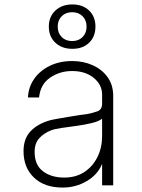

<svg xmlns="http://www.w3.org/2000/svg" viewBox="-20 -835 640 865"><path d="M262 10Q180 10 133 -35Q86 -80 86 -154Q86 -210 117.5 -243.5Q149 -277 205 -293Q216 -296 239 -300Q262 -304 288.5 -308.5Q315 -313 338 -316.5Q361 -320 372 -321Q398 -326 419 -333.5Q440 -341 440 -369V-409Q440 -453 402.5 -484Q365 -515 305 -515Q249 -515 205.5 -485Q162 -455 156 -396H106Q108 -442 133.5 -479Q159 -516 203.5 -538Q248 -560 305 -560Q356 -560 398 -541Q440 -522 465 -487Q490 -452 490 -403V0H440V-97Q421 -49 371.5 -19.5Q322 10 262 10ZM269 -35Q322 -35 360 -60Q398 -85 419 -127.5Q440 -170 440 -222V-300Q424 -288 393 -280.5Q362 -273 325.5 -268Q289 -263 257 -258.5Q225 -254 208 -247Q178 -235 157 -212.5Q136 -190 136 -150Q136 -92 173.5 -63.5Q211 -35 269 -35ZM306 -615Q259 -615 229.5 -642.5Q200 -670 200 -715Q200 -760 229.5 -787.5Q259 -815 306 -815Q353 -815 381.5 -787.5Q410 -760 410 -715Q410 -670 381.5 -642.5Q353 -615 306 -615ZM305 -650Q334 -650 352 -668Q370 -686 370 -715Q370 -744 352 -762Q334 -780 305 -780Q276 -780 258 -762Q240 -744 240 -715Q240 -686 258 -668Q276 -650 305 -650Z"/></svg>

Font: Tiny Thin
Style: Regular
Weight: 100
Monospace: yes
Designer: Philipp Nurullin, Konstantin Bulenkov
Foundry: JetBrains
Version: Version 2.251; ttfautohint (v1.8.4.7-5d5b)